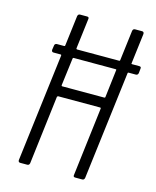

<svg xmlns="http://www.w3.org/2000/svg" viewBox="-107 -774 686 847"><g transform="rotate(15 236.0 -350.0)"><path d="M472 -538 470 -518Q468 -508 459 -508H426Q422 -508 422 -504L361 -10Q359 0 350 0H318Q308 0 310 -10L348 -323Q348 -327 345 -327H153Q150 -327 148 -323L110 -10Q108 0 99 0H67Q58 0 58 -10L119 -504Q119 -508 116 -508H83Q74 -508 74 -518L77 -538Q77 -542 80 -545Q83 -548 88 -548H121Q125 -548 125 -552L142 -690Q144 -700 153 -700H185Q195 -700 193 -690L176 -552Q176 -548 180 -548H372Q376 -548 376 -552L393 -690Q395 -700 404 -700H436Q445 -700 445 -690L428 -552Q427 -551 428 -549.5Q429 -548 431 -548H464Q474 -548 472 -538ZM355 -378 370 -504Q371 -505 370 -506.5Q369 -508 367 -508H175Q171 -508 171 -504L155 -378Q155 -376 156 -375Q157 -374 158 -374H351Q352 -374 353.5 -375Q355 -376 355 -378Z"/></g></svg>

Font: Barlow Condensed Light
Style: Italic
Weight: 300
Width: 3
Italic angle: -7°
Designer: Jeremy Tribby
Foundry: Tribby Type
Version: Version 1.408